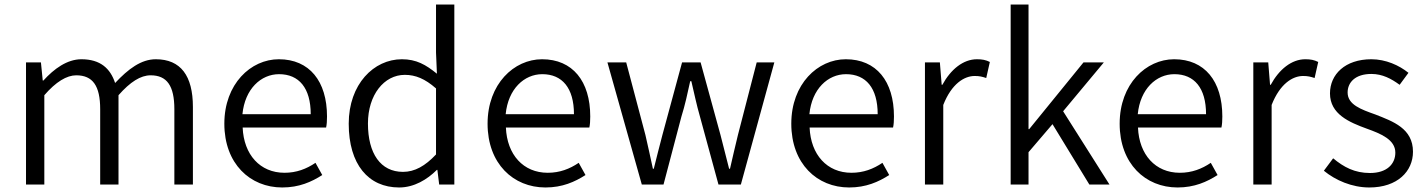

<svg xmlns="http://www.w3.org/2000/svg" viewBox="-20 -816 6305 849"><path d="M95 0H176V-395C227 -454 275 -483 317 -483C390 -483 423 -437 423 -333V0H504V-395C556 -454 602 -483 646 -483C718 -483 751 -437 751 -333V0H833V-343C833 -481 779 -554 669 -554C604 -554 547 -511 489 -449C468 -513 424 -554 340 -554C277 -554 219 -512 172 -460H169L161 -540H95Z M1228 13C1303 13 1358 -12 1405 -42L1375 -96C1335 -69 1291 -52 1238 -52C1130 -52 1058 -132 1053 -252H1422C1425 -265 1426 -283 1426 -301C1426 -457 1348 -554 1213 -554C1089 -554 972 -445 972 -269C972 -92 1086 13 1228 13ZM1052 -311C1063 -423 1134 -488 1214 -488C1302 -488 1354 -427 1354 -311Z M1745 13C1811 13 1869 -22 1912 -65H1914L1922 0H1989V-796H1908V-584L1912 -490C1863 -530 1821 -554 1757 -554C1633 -554 1522 -444 1522 -269C1522 -89 1609 13 1745 13ZM1762 -56C1663 -56 1607 -137 1607 -270C1607 -396 1678 -485 1770 -485C1817 -485 1859 -468 1908 -425V-133C1860 -82 1814 -56 1762 -56Z M2392 13C2467 13 2522 -12 2569 -42L2539 -96C2499 -69 2455 -52 2402 -52C2294 -52 2222 -132 2217 -252H2586C2589 -265 2590 -283 2590 -301C2590 -457 2512 -554 2377 -554C2253 -554 2136 -445 2136 -269C2136 -92 2250 13 2392 13ZM2216 -311C2227 -423 2298 -488 2378 -488C2466 -488 2518 -427 2518 -311Z M2818 0H2914L2993 -300C3009 -351 3020 -402 3032 -457H3037C3050 -402 3060 -353 3075 -301L3157 0H3256L3404 -540H3326L3243 -219C3230 -168 3220 -120 3208 -70H3204C3191 -120 3179 -168 3166 -219L3078 -540H2996L2909 -219C2895 -168 2884 -120 2871 -70H2867C2856 -120 2846 -168 2834 -219L2749 -540H2666Z M3735 13C3810 13 3865 -12 3912 -42L3882 -96C3842 -69 3798 -52 3745 -52C3637 -52 3565 -132 3560 -252H3929C3932 -265 3933 -283 3933 -301C3933 -457 3855 -554 3720 -554C3596 -554 3479 -445 3479 -269C3479 -92 3593 13 3735 13ZM3559 -311C3570 -423 3641 -488 3721 -488C3809 -488 3861 -427 3861 -311Z M4070 0H4151V-352C4188 -446 4244 -480 4290 -480C4311 -480 4323 -477 4341 -471L4357 -542C4339 -551 4323 -554 4300 -554C4239 -554 4184 -509 4147 -441H4144L4136 -540H4070Z M4449 0H4528V-143L4634 -267L4797 0H4886L4681 -324L4861 -540H4771L4531 -245H4528V-796H4449Z M5187 13C5262 13 5317 -12 5364 -42L5334 -96C5294 -69 5250 -52 5197 -52C5089 -52 5017 -132 5012 -252H5381C5384 -265 5385 -283 5385 -301C5385 -457 5307 -554 5172 -554C5048 -554 4931 -445 4931 -269C4931 -92 5045 13 5187 13ZM5011 -311C5022 -423 5093 -488 5173 -488C5261 -488 5313 -427 5313 -311Z M5522 0H5603V-352C5640 -446 5696 -480 5742 -480C5763 -480 5775 -477 5793 -471L5809 -542C5791 -551 5775 -554 5752 -554C5691 -554 5636 -509 5599 -441H5596L5588 -540H5522Z M6035 13C6160 13 6228 -59 6228 -145C6228 -248 6140 -279 6061 -310C5999 -332 5939 -353 5939 -407C5939 -451 5972 -489 6044 -489C6093 -489 6132 -468 6169 -441L6208 -494C6167 -527 6108 -554 6044 -554C5928 -554 5861 -487 5861 -403C5861 -311 5947 -275 6024 -247C6085 -225 6150 -199 6150 -141C6150 -91 6113 -51 6038 -51C5970 -51 5922 -77 5875 -116L5834 -61C5885 -19 5958 13 6035 13Z"/></svg>

Font: Noto Sans CJK JP DemiLight
Style: Regular
Weight: 350
Designer: Ryoko NISHIZUKA (kana & ideographs); Paul D. Hunt (Latin, Greek & Cyrillic); Wenlong ZHANG (bopomofo); Sandoll Communica
Foundry: Adobe Systems Incorporated
Version: Version 1.004;PS 1.004;hotconv 1.0.82;makeotf.lib2.5.63406